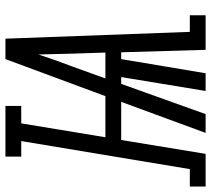

<svg xmlns="http://www.w3.org/2000/svg" viewBox="-120 -720 775 705"><g transform="rotate(-90 267.5 -367.5)"><path d="M-65 0V-58H-1L102 -677H45V-735H231V-677H167L116 -368H267L403 -735H478L503 -58H564V0H437L428 -310H403L351 0H286L337 -310H312L201 0H132L246 -310H106L55 0ZM332 -368H427L423 -490Q422 -521 421.5 -552Q421 -583 420 -614Q410 -583 399 -552Q388 -521 376 -490Z"/></g></svg>

Font: Iosevka Slab LtExObl
Style: Regular
Weight: 300
Width: 7
Italic angle: -9°
Monospace: yes
Designer: Belleve Invis
Foundry: Belleve Invis
Version: Version 11.1.0; ttfautohint (v1.8.3)